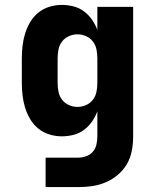

<svg xmlns="http://www.w3.org/2000/svg" viewBox="-20 -548 640 783"><path d="M298 215H166V95H298Q314 95 330.5 89.5Q347 84 358 71.5Q369 59 373 42.5Q377 26 377 9V-94Q369 -72 355 -52Q341 -32 322 -18Q303 -4 279.5 2Q256 8 232 8Q207 8 182 0.5Q157 -7 137 -23Q117 -39 103.5 -61.5Q90 -84 82.5 -108.5Q75 -133 72 -158.5Q69 -184 69 -210V-310Q69 -336 72 -361.5Q75 -387 82.5 -411.5Q90 -436 103.5 -458.5Q117 -481 137 -497Q157 -513 182 -520.5Q207 -528 232 -528Q256 -528 279.5 -522Q303 -516 322 -502Q341 -488 355 -468Q369 -448 377 -426V-520H523V9Q523 38 517.5 67Q512 96 497.5 121Q483 146 460.5 165Q438 184 411 195.5Q384 207 355.5 211Q327 215 298 215ZM296 -112Q314 -112 331 -119.5Q348 -127 359 -141.5Q370 -156 373.5 -174Q377 -192 377 -210V-310Q377 -328 373.5 -346Q370 -364 359 -378.5Q348 -393 331 -400.5Q314 -408 296 -408Q278 -408 261 -400.5Q244 -393 233 -378.5Q222 -364 218.5 -346Q215 -328 215 -310V-210Q215 -192 218.5 -174Q222 -156 233 -141.5Q244 -127 261 -119.5Q278 -112 296 -112Z"/></svg>

Font: Iosevka Heavy Extended
Style: Regular
Weight: 900
Width: 7
Monospace: yes
Designer: Belleve Invis
Foundry: Belleve Invis
Version: Version 32.5.0; ttfautohint (v1.8.4)